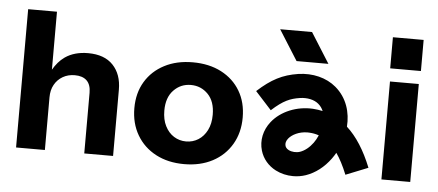

<svg xmlns="http://www.w3.org/2000/svg" viewBox="-49 -793 2095 918"><g transform="rotate(5 999.0 -334.5)"><path d="M477.1 -439.8C449.5 -468.9 409.5 -483.5 357.3 -483.5C313.7 -483.5 276.9 -473.3 247 -452.7C223.5 -436.4 205.9 -414.6 191.3 -389.7V-667.9H53V-4.2H191.3V-256.8C191.3 -280.1 196 -300.4 205.6 -317.6C215.1 -334.8 228.3 -348.3 245.3 -358.2C262.2 -368 281.4 -372.9 302.9 -372.9C328 -372.9 347.2 -366.5 360.5 -353.6C373.7 -340.7 380.3 -321.3 380.3 -295.5V-4.2H518.6V-322.2C518.6 -371.4 504.8 -410.6 477.1 -439.8Z M1087.7 -368.3C1066.2 -404.6 1035.9 -432.8 996.9 -453.1C957.8 -473.4 912.1 -483.5 860 -483.5C808.3 -483.5 763 -473.4 724 -453.1C684.9 -432.8 654.5 -404.6 632.7 -368.3C610.9 -332 600 -289.6 600 -241.1C600 -192.5 610.9 -149.7 632.7 -112.5C654.5 -75.3 685 -46.4 724 -25.8C763 -5.2 808.3 5.1 860 5.1C911.6 5.1 956.9 -5.2 996 -25.8C1035 -46.4 1065.4 -75.3 1087.3 -112.5C1109.1 -149.7 1120 -192.5 1120 -241.1C1120 -289.6 1109.3 -332 1087.7 -368.3ZM960.5 -167.8C950 -147.2 936.1 -131.4 918.6 -120.3C901 -109.3 881.6 -103.7 860 -103.7C838.4 -103.7 818.9 -109.3 801.4 -120.3C783.8 -131.4 769.9 -147.2 759.5 -167.8C749 -188.4 743.8 -213.1 743.8 -242C743.8 -283.8 755 -316.4 777.5 -339.7C799.9 -363.1 827.4 -374.8 860 -374.8C892.5 -374.8 920 -363.2 942.5 -340.2C964.9 -317.1 976.1 -284.4 976.1 -242C976.1 -213.1 970.9 -188.4 960.4 -167.8Z M1505.9 -532.6 1414.7 -677.4H1261.7L1353 -532.6ZM1620.3 -240.9C1625.3 -309.9 1604.7 -378.6 1548.6 -426.2C1501.7 -466 1435 -482.2 1366.4 -471.9C1291.8 -460.3 1239.5 -433.4 1173 -372.9L1250.6 -287.7C1306.1 -338.2 1339 -351 1384 -358C1419.2 -363.4 1452.9 -356.3 1474 -338.4C1485.1 -329 1492.9 -317.8 1498 -305.5C1482.8 -308.9 1467.1 -311.1 1450.7 -312.2C1373.9 -316.5 1298 -285.7 1254.7 -231.2C1221.9 -190 1211.3 -139.2 1225.3 -91.6C1236.6 -53.3 1263.1 -21.9 1299.8 -3C1325.4 10.2 1354.7 16.9 1384.1 16.9C1404.7 16.9 1425.3 13.6 1444.7 7C1489.9 -8.6 1530.5 -39.8 1562.2 -83.5C1568.9 -92.6 1575 -102.2 1580.7 -112.2C1598.3 -86.9 1615.9 -54 1632.9 -11.5L1739.9 -54.3C1707.1 -136.2 1667.6 -198.2 1620.3 -241ZM1469 -151.1C1451.6 -127.2 1429.7 -109.7 1407.4 -102.1C1390.2 -96.1 1367.7 -97.5 1352.7 -105.4C1340.9 -111.5 1337.4 -119.2 1335.8 -124.3C1332.4 -135.8 1335.5 -147.7 1344.8 -159.5C1360.2 -178.9 1393.7 -197.3 1435.3 -197.3C1438 -197.3 1440.9 -197.3 1443.8 -197C1458.2 -196.2 1473.6 -193.9 1489.8 -188.1C1483.8 -174.3 1476.6 -161.6 1469 -151.1Z M1949.5 -537V-686.3H1802V-537ZM1944.8 -4.2V-474.3H1806.5V-4.2Z"/></g></svg>

Font: Diatome Awesome Bold
Style: Regular
Weight: 400
Designer: 15.100.17
Foundry: 15.100.17
Version: Version 1.010;Fontself Maker 3.5.8